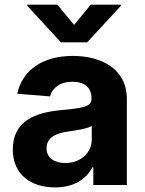

<svg xmlns="http://www.w3.org/2000/svg" viewBox="-20 -792 620 822"><path d="M215.9 10.3C296.5 10.3 348.7 -24.9 375.4 -75.6H379.6V0H523.1V-367.9C523.1 -497.9 413 -552.6 291.5 -552.6C160.9 -552.6 74.9 -490.1 54 -390.6L193.9 -379.3C204.2 -415.5 236.5 -442.1 290.8 -442.1C342.3 -442.1 371.8 -416.2 371.8 -371.4V-369.3C371.8 -334.2 334.5 -329.5 239.7 -320.3C131.7 -310.4 34.8 -274.1 34.8 -152.3C34.8 -44.4 111.9 10.3 215.9 10.3ZM225.9 -772H96.9V-767L240.8 -610.8H353.3L497.5 -767V-772H368.6L297.2 -685.4ZM259.2 -94.1C212.7 -94.1 179.3 -115.8 179.3 -157.3C179.3 -199.9 214.5 -220.9 267.8 -228.3C300.8 -233 354.8 -240.8 372.9 -252.8V-195C372.9 -137.8 325.6 -94.1 259.2 -94.1Z"/></svg>

Font: Karasuma Gothic
Style: Bold
Weight: 700
Designer: Rasmus Andersson / Ryoko Nishizuka
Foundry: Genbu
Version: Version 1.00